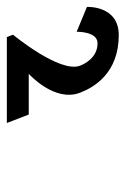

<svg xmlns="http://www.w3.org/2000/svg" viewBox="-177 -957 367 561"><g transform="rotate(90 6.5 -676.5)"><path d="M-147.7 -778C-104.7 -778 -86.7 -739 -82.1 -727C-59.3 -668 -172.6 -531 -172.6 -531L-165.6 -513H85.4L60.7 -577H-58.3C-58.3 -577 25.8 -652 -3.1 -727C-18.9 -768 -60.6 -840 -171.6 -840C-258.6 -840 -253.8 -747 -253.8 -747L-181.2 -717C-181.2 -717 -182.7 -778 -147.7 -778Z"/></g></svg>

Font: Hussar
Style: BdOpOblFour
Weight: 700
Foundry: Cannot Into Space Fonts
Version: Version 2.00